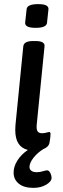

<svg xmlns="http://www.w3.org/2000/svg" viewBox="-20 -724 305 931"><path d="M102 -614 109 -679Q111 -704 165 -704Q193 -704 204.5 -697.5Q216 -691 215 -679L208 -614Q206 -589 153 -589Q100 -589 102 -614ZM230 139Q230 156 204 171.5Q178 187 142 187Q96 187 71 166.5Q46 146 46 113Q46 83 64.5 54Q83 25 115 3Q54 -12 54 -93Q54 -109 55 -118L93 -500Q96 -525 141 -525H152Q198 -525 196 -500L158 -119Q156 -97 162 -87.5Q168 -78 184 -78Q195 -78 205 -81Q215 -84 218 -84Q225 -84 225 -75Q225 -58 220 -32Q216 -11 190 -1Q161 17 142 41.5Q123 66 123 86Q123 97 132 104Q141 111 158 111Q173 111 187.5 106.5Q202 102 209 102Q217 102 223.5 114Q230 126 230 139Z"/></svg>

Font: Asap-MediumItalic
Style: Italic
Weight: 500
Italic angle: -6°
Designer: Pablo Cosgaya
Foundry: Omnibus-Type
Version: Version 2.000; ttfautohint (v1.8)